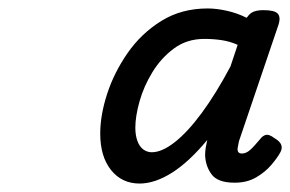

<svg xmlns="http://www.w3.org/2000/svg" viewBox="-20 -1068 686 454"><path d="M310 -634Q268 -634 242.5 -666Q217 -698 217 -752Q217 -796 233.5 -846.5Q250 -897 282 -943Q314 -989 361.5 -1018.5Q409 -1048 471 -1048Q492 -1048 516.5 -1042.5Q541 -1037 563 -1026L565 -1028Q571 -1037 580 -1040.5Q589 -1044 603 -1044Q629 -1044 636.5 -1036Q644 -1028 639 -1011L545 -734Q543 -725 542 -718.5Q541 -712 543.5 -708.5Q546 -705 552 -705Q562 -705 571.5 -713.5Q581 -722 595 -739Q601 -747 608.5 -749Q616 -751 628 -742Q642 -734 645 -725.5Q648 -717 643 -708Q636 -695 621.5 -678Q607 -661 585.5 -648.5Q564 -636 535 -636Q495 -636 480.5 -655.5Q466 -675 465 -701Q465 -710 466.5 -719Q468 -728 470 -737Q427 -685 386.5 -659.5Q346 -634 310 -634ZM300 -766Q300 -748 305 -734.5Q310 -721 319 -714.5Q328 -708 339 -708Q363 -708 393.5 -732Q424 -756 457.5 -801.5Q491 -847 525 -911L542 -962Q524 -970 504.5 -973Q485 -976 463 -976Q422 -976 391.5 -953.5Q361 -931 340.5 -897.5Q320 -864 310 -828.5Q300 -793 300 -766Z"/></svg>

Font: Playwrite IN
Style: Regular
Weight: 400
Designer: Veronika Burian, José Scaglione
Foundry: TypeTogether
Version: Version 1.002